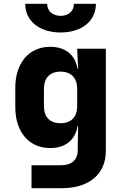

<svg xmlns="http://www.w3.org/2000/svg" viewBox="-20 -805 640 1005"><path d="M297 -635C408 -635 482 -695 482 -785H367C367 -747 339 -722 297 -722C256 -722 227 -747 227 -785H112C112 -695 187 -635 297 -635ZM389 -445H386C374 -518 322 -560 243 -560C132 -560 60 -476 60 -345V-245C60 -113 132 -30 243 -30C322 -30 374 -72 386 -145H389L387 -40V-19C387 31 356 60 300 60H145V180H305C446 180 534 106 534 -14V-550H384ZM297 -160C241 -160 210 -192 210 -250V-340C210 -397 241 -430 297 -430C352 -430 384 -397 384 -340V-250C384 -192 352 -160 297 -160Z"/></svg>

Font: Tekne LDO ExtraBold
Style: Regular
Weight: 800
Monospace: yes
Designer: Alessio Laiso, Mario Rullo, Paolo Rosset
Foundry: Alessio Laiso
Version: Version 1.000;hotconv 1.0.109;makeotfexe 2.5.65596